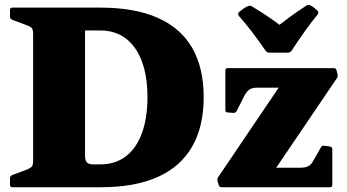

<svg xmlns="http://www.w3.org/2000/svg" viewBox="-20 -786 1458 806"><path d="M1313 -741Q1319 -735 1314 -726Q1289 -696 1260.5 -656Q1232 -616 1204 -573Q1198 -565 1188 -565H1111Q1101 -565 1095 -573Q1067 -614 1037.5 -652.5Q1008 -691 982 -720Q977 -729 983 -735Q991 -742 1001 -749Q1011 -756 1020 -760Q1029 -764 1038 -759Q1079 -734 1110 -713Q1141 -692 1167 -671H1139Q1165 -691 1196.5 -714.5Q1228 -738 1267 -763Q1276 -768 1284 -763Q1292 -759 1299 -753.5Q1306 -748 1313 -741ZM119 0V-754H337V-133Q337 -111 345.5 -103.5Q354 -96 370 -96H402Q464 -96 508 -129.5Q552 -163 575.5 -226.5Q599 -290 599 -378Q599 -466 575.5 -528.5Q552 -591 508 -624.5Q464 -658 402 -658H337V-754H402Q545 -754 641.5 -711.5Q738 -669 786.5 -585.5Q835 -502 835 -378Q835 -254 786 -169.5Q737 -85 641 -42.5Q545 0 402 0ZM22 -744Q22 -754 32 -754H337V-553H119V-643Q119 -659 114.5 -666.5Q110 -674 90 -681L31 -703Q22 -707 22 -716ZM32 0Q22 0 22 -10V-38Q22 -47 31 -51L90 -73Q110 -81 114.5 -88Q119 -95 119 -111V-201H337V0ZM1327 -167Q1331 -176 1342 -174L1365 -171Q1375 -169 1375 -159V-10Q1375 0 1365 0H910Q900 0 898 -10L893 -26Q891 -37 897 -44L1183 -467L1214 -418H1060Q1038 -418 1027 -410Q1016 -402 1008 -388L974 -321Q970 -312 960 -312L936 -314Q926 -314 926 -324V-490Q926 -500 936 -500H1381Q1391 -500 1393 -490L1397 -474Q1399 -463 1393 -456L1120 -53L1083 -82H1242Q1264 -82 1276 -89.5Q1288 -97 1295 -111Z"/></svg>

Font: Hahmlet Black
Style: Regular
Weight: 900
Version: Version 1.002